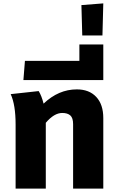

<svg xmlns="http://www.w3.org/2000/svg" viewBox="-20 -1112 697 1132"><path d="M433 -585Q506 -585 547.5 -540.5Q589 -496 589 -416V0H411V-380Q411 -417 394.5 -431.5Q378 -446 347 -446Q299 -446 250 -388V-164V0H72V-191V-378Q72 -494 43 -557L208 -575Q225 -548 237 -501Q325 -585 433 -585Z M118 -640 127 -753H448V-850H589V-640Z M465 -903 460 -1082 589 -1092 584 -903Z"/></svg>

Font: FiraGO ExtraBold
Style: Regular
Weight: 800
Designer: bBox Type
Foundry: bBox Type GmbH
Version: Version 1.001;PS 001.001;hotconv 1.0.88;makeotf.lib2.5.64775